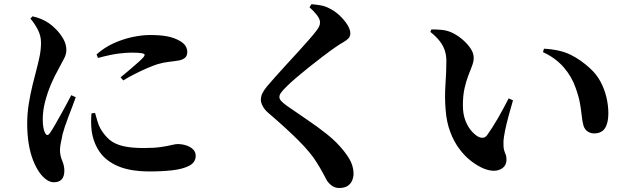

<svg xmlns="http://www.w3.org/2000/svg" viewBox="-20 -839 3040 930"><path d="M241 43.8Q222.7 43.8 205 31.3Q187.4 18.7 172.8 -1.1Q154.5 -26.7 140.8 -61.3Q127 -96 119.4 -140.8Q111.7 -185.6 111.7 -241.5Q111.7 -287.8 119.2 -335.2Q126.8 -382.6 137.2 -425.1Q147.6 -467.5 155.6 -497.5Q165.3 -534.3 171.9 -566.1Q178.4 -597.9 178.7 -631.4Q178.9 -665.6 162.7 -696.4Q146.5 -727.2 127.2 -748.9L137.5 -760Q161.6 -754.4 179.7 -746.8Q197.9 -739.2 215.9 -727.3Q231.5 -717.1 251.5 -696.9Q271.6 -676.6 286.5 -650.8Q301.4 -625 301.4 -597.3Q301.4 -576.4 291.1 -556.9Q280.9 -537.4 262.6 -503Q243.9 -470.5 226.7 -430Q209.6 -389.6 198.3 -346Q187.1 -302.5 187.1 -260.4Q187.1 -237 190.1 -221.3Q193 -205.6 197.5 -196.8Q208.3 -173.7 222.9 -196.1Q232.4 -209.8 245.5 -232.5Q258.6 -255.1 273.3 -281.6Q287.9 -308.1 301.8 -333.5Q315.6 -358.9 325.1 -377.9L346.9 -368.1Q339.6 -347.6 330.2 -322.6Q320.8 -297.6 311 -272.4Q301.3 -247.2 294.1 -225.5Q286.9 -203.9 283.4 -189.9Q277.1 -160.4 273.8 -142.5Q270.5 -124.7 270.5 -112.8Q270.5 -86.3 281.1 -61.1Q291.7 -36 291.7 -12.7Q291.7 43.8 241 43.8ZM706 -8.6Q611.6 -8.6 552.3 -33.9Q493 -59.2 462.3 -103.8Q431.7 -148.4 423.9 -205.9Q421.1 -228.9 421.3 -250.6Q421.5 -272.3 423.2 -289.9L440.4 -292Q445.4 -274.4 451.5 -253.4Q457.5 -232.4 466.1 -216.8Q485.7 -182.9 510.8 -161.9Q536 -140.9 575.5 -131.5Q615.1 -122 676.8 -122Q727.4 -122 759.8 -126.9Q792.2 -131.8 811.2 -136.5Q830.2 -141.2 840.3 -141.2Q862 -141.2 881.8 -134.8Q901.6 -128.5 914.8 -115.9Q927.9 -103.4 927.9 -84.5Q927.9 -53.1 897.4 -36.7Q866.9 -20.3 816.8 -14.4Q766.8 -8.6 706 -8.6ZM564.1 -464.4Q586.4 -483 608.7 -501.7Q631.1 -520.4 648.8 -536.5Q666.6 -552.5 674.6 -561.5Q680.2 -568.3 680.6 -573.2Q681.1 -578.2 667.4 -581.1Q653.6 -584.1 616.5 -584.1Q594.2 -584.1 555.9 -579.7Q517.7 -575.2 454.7 -558.3L447.6 -575.4Q486.4 -609.9 532.1 -630.2Q577.8 -650.6 623.5 -660Q669.1 -669.4 706.1 -669.4Q756.9 -669.4 789.7 -663Q822.5 -656.7 848 -642.6Q871.2 -629.8 879.2 -615.6Q887.1 -601.4 887.1 -588.3Q887.1 -569.5 877.1 -560.1Q867.2 -550.7 848.8 -546.5Q826.2 -542.6 799.5 -539.7Q772.8 -536.8 742.5 -528Q720 -520.6 691.6 -508.4Q663.2 -496.1 633.6 -481Q603.9 -465.9 577 -449.5Z M1622.9 71.6Q1603 71.6 1588.1 60.9Q1573.2 50.1 1564.1 36.3Q1554.9 20.1 1544.7 0.3Q1534.4 -19.5 1514.2 -51.9Q1485.2 -99.2 1426.4 -158Q1367.6 -216.8 1279.9 -291.9Q1261.7 -307.4 1252.6 -324.8Q1243.6 -342.1 1243.6 -356.2Q1243.6 -371.8 1250.7 -386.6Q1257.9 -401.5 1273 -420.2Q1289.4 -439.4 1314.3 -467.5Q1339.2 -495.5 1368.1 -527Q1397 -558.4 1425 -589Q1453 -619.6 1475.4 -645.3Q1497.7 -670.9 1509 -685.7Q1520.8 -700.2 1525.5 -710.2Q1530.1 -720.2 1530.1 -730.4Q1530.1 -746.5 1515.6 -765.2Q1501.1 -784 1479.2 -803.8L1488.6 -818.7Q1511.6 -816.8 1533.1 -813.1Q1554.6 -809.3 1572.7 -799.8Q1601.7 -786 1625.1 -763.9Q1648.4 -741.8 1662.7 -718.8Q1676.9 -695.8 1676.9 -677.8Q1676.9 -662.5 1667.5 -652.7Q1658 -642.9 1641.3 -633.6Q1624.6 -624.2 1602.8 -609Q1575.9 -590.2 1542 -564.4Q1508.1 -538.6 1474.4 -511.7Q1440.6 -484.7 1412.7 -460.7Q1384.8 -436.6 1369 -420.6Q1349.2 -401.3 1341.3 -390.1Q1333.3 -378.8 1333.3 -369.4Q1333.3 -358.6 1343.5 -348.3Q1353.7 -337.9 1369.2 -326.8Q1417.1 -293.1 1467.8 -259.1Q1518.5 -225.1 1565 -187.9Q1611.6 -150.7 1645.4 -107.7Q1671.7 -74.9 1682.1 -49Q1692.5 -23 1692.5 2.8Q1692.5 18.5 1686 34.6Q1679.6 50.7 1664.3 61.2Q1648.9 71.6 1622.9 71.6Z M2322.8 -22.6Q2292.3 -35.6 2261.8 -59.1Q2231.3 -82.6 2205 -117.7Q2178.6 -152.8 2160.8 -200.3Q2142.9 -247.7 2138.5 -307.7Q2133.4 -367 2137.7 -429.5Q2142.1 -491.9 2142.1 -543.5Q2142.1 -572.7 2133.8 -596.4Q2125.6 -620.1 2108.4 -641.7Q2091.1 -663.4 2064.5 -684.5L2069.7 -696.4Q2089.6 -696.8 2115.9 -694.6Q2142.3 -692.5 2164.2 -683.1Q2189.4 -672.4 2214.9 -652Q2240.3 -631.5 2257.5 -607.1Q2274.6 -582.8 2274.6 -559.2Q2274.6 -541 2266.6 -520.1Q2258.6 -499.2 2248.3 -472.8Q2238.1 -446.3 2230.1 -411.2Q2222.1 -376.1 2222.1 -328.7Q2222.1 -285.4 2234.8 -253.6Q2247.6 -221.7 2265.9 -202Q2284.2 -182.3 2299.9 -175.1Q2310.9 -170.6 2321.1 -172.1Q2331.3 -173.6 2339.5 -184.3Q2364.7 -219.3 2391.5 -265.8Q2418.3 -312.3 2443.8 -362.4L2464.8 -353.1Q2453.5 -315.1 2443.1 -276.1Q2432.6 -237 2426.2 -205.3Q2419.8 -173.7 2418.7 -155.7Q2417.8 -125.8 2421.6 -112.4Q2425.5 -98.9 2429.3 -90.5Q2433.2 -82 2433.2 -65.7Q2433.2 -31.8 2401.8 -17.8Q2370.4 -3.9 2322.8 -22.6ZM2857.4 -192.8Q2841.5 -192.8 2827 -201.8Q2812.5 -210.8 2806.1 -231.1Q2800.4 -252.4 2797.7 -278.7Q2795 -305 2789.3 -338Q2783.6 -371.1 2768.4 -412.9Q2749.6 -468.2 2709.7 -513.8Q2669.9 -559.4 2610 -586.3L2614.9 -603.1Q2693.8 -598.8 2744.2 -573.6Q2794.6 -548.5 2838.5 -507.5Q2869.4 -479.7 2888.8 -443.3Q2908.2 -406.9 2917.4 -367.6Q2926.7 -328.3 2926.7 -289.7Q2926.7 -242.9 2910.2 -217.8Q2893.7 -192.8 2857.4 -192.8Z"/></svg>

Font: Noto Serif KR ExtraLight
Style: Regular
Weight: 200
Designer: Ryoko NISHIZUKA 西塚涼子 (kana & ideographs); Frank Grießhammer (Latin, Greek & Cyrillic); Wenlong ZHANG 张文龙 (bopomofo); San
Foundry: Adobe
Version: Version 2.002-H1;hotconv 1.1.0;makeotfexe 2.6.0